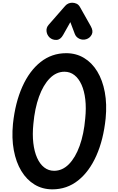

<svg xmlns="http://www.w3.org/2000/svg" viewBox="-20 -1414 888 1444"><path d="M374 10Q299.5 10 240 -26Q180.5 -62 140.5 -128Q100.5 -194 83.8 -284.2Q67 -374.5 77.5 -482.5Q94.5 -642.5 148 -762Q201.5 -881.5 285.5 -947.8Q369.5 -1014 478 -1014Q552.5 -1014 612 -978.2Q671.5 -942.5 711.5 -876.8Q751.5 -811 768.2 -721Q785 -631 774.5 -523Q758 -363 704.5 -243Q651 -123 567 -56.5Q483 10 374 10ZM231 -482.5Q223 -403.5 230.5 -338.8Q238 -274 259 -227Q280 -180 312.5 -154.8Q345 -129.5 387 -129.5Q449 -129.5 498 -179Q547 -228.5 579 -317.2Q611 -406 621 -523Q629 -601.5 621.5 -666Q614 -730.5 593 -777.2Q572 -824 539.5 -849.2Q507 -874.5 465 -874.5Q403.5 -874.5 354.5 -825Q305.5 -775.5 273.5 -687.2Q241.5 -599 231 -482.5ZM628.5 -1119Q601.5 -1111 576.8 -1122.5Q552 -1134 542.5 -1159L509 -1247.5L455 -1151.5Q435 -1115 405 -1113.8Q375 -1112.5 353.5 -1131.5Q333 -1151 330 -1178.5Q327 -1206 345.5 -1227L470 -1369.5Q481 -1382 494.8 -1387.8Q508.5 -1393.5 522.5 -1393.5Q539.5 -1393.5 555.2 -1386.5Q571 -1379.5 581.5 -1361L663 -1216.5Q683.5 -1180 669.8 -1153.8Q656 -1127.5 628.5 -1119Z"/></svg>

Font: Edu SA Hand
Style: Bold
Weight: 700
Designer: Tina and Corey Anderson, Eben Sorkin, Mirko Velimirovic
Foundry: Google for Education
Version: Version 2.000